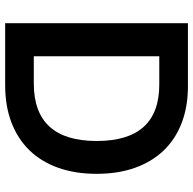

<svg xmlns="http://www.w3.org/2000/svg" viewBox="-22 -746 767 764"><g transform="rotate(90 362.0 -363.5)"><path d="M323.2 -727.3Q404.1 -727.3 468.8 -702.4Q533.4 -677.6 578.3 -630.7Q623.2 -583.8 647.2 -516.5Q671.2 -449.2 671.2 -364.3Q671.2 -279.1 647.2 -211.5Q623.2 -143.8 577.8 -96.9Q532.3 -50.1 466.8 -25Q401.3 0 318.2 0H71.7V-727.3ZM311.8 -114Q540.5 -114 540.5 -364.3Q540.5 -613.3 315.7 -613.3H203.5V-114Z"/></g></svg>

Font: Inter P Semi Bold
Style: Regular
Weight: 600
Designer: Rasmus Andersson
Foundry: rsms
Version: Version 3.018;git-588b23468